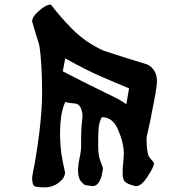

<svg xmlns="http://www.w3.org/2000/svg" viewBox="-20 -929 728 826"><path d="M655.3 -578.1Q655.3 -551.8 632.8 -443.4Q629.9 -424.8 624 -398.4Q618.2 -372.1 610.4 -336.9Q610.4 -278.3 620.1 -255.9Q625 -249 630.9 -242.2Q636.7 -235.4 642.6 -228.5Q642.6 -210.9 616.2 -171.9Q585.9 -123 560.5 -128.9Q528.3 -136.7 517.6 -147.5Q507.8 -157.2 507.8 -178.7Q507.8 -197.3 507.8 -204.1Q512.7 -252.9 512.7 -266.6Q512.7 -314.5 488.3 -370.1Q464.8 -425.8 418 -424.8Q406.2 -403.3 404.3 -377.9Q402.3 -351.6 402.3 -308.6Q402.3 -265.6 409.2 -244.1Q416 -223.6 422.9 -206.1Q421.9 -194.3 418.9 -180.7Q417 -167 409.2 -151.4Q395.5 -125 373 -128.9Q350.6 -132.8 346.7 -132.8Q343.8 -132.8 331.1 -145.5Q319.3 -157.2 316.4 -181.6Q313.5 -206.1 321.3 -244.1Q330.1 -283.2 329.1 -308.6Q328.1 -367.2 333 -407.2Q338.9 -446.3 324.2 -470.7Q315.4 -484.4 295.9 -484.4Q277.3 -485.4 260.7 -490.2Q249 -464.8 243.2 -428.7Q238.3 -394.5 238.3 -358.4Q238.3 -312.5 244.1 -266.6Q250 -230.5 259.8 -187.5Q259.8 -164.1 233.4 -143.6Q207 -123 171.9 -123Q133.8 -123 126 -129.9Q118.2 -137.7 118.2 -166Q121.1 -179.7 123 -194.3Q126 -208 128.9 -222.7Q142.6 -302.7 149.4 -360.4Q161.1 -458 161.1 -530.3Q161.1 -663.1 148.4 -737.3Q140.6 -761.7 132.8 -787.1Q125 -812.5 118.2 -836.9Q118.2 -857.4 148.4 -882.8Q176.8 -909.2 199.2 -909.2Q237.3 -858.4 289.1 -805.7Q347.7 -746.1 425.8 -710.9Q472.7 -695.3 519.5 -680.7Q566.4 -666 614.3 -651.4Q655.3 -629.9 655.3 -578.1Q655.3 -578.1 655.3 -578.1ZM535.2 -548.8Q502 -562.5 472.7 -575.2Q444.3 -586.9 419.9 -597.7Q363.3 -621.1 260.7 -677.7Q256.8 -659.2 250 -622.1Q313.5 -588.9 438.5 -527.3Q500 -499 523.4 -480.5Q527.3 -502.9 535.2 -548.8Z"/></svg>

Font: Tolkien Dwarf Runes
Style: Regular
Weight: 400
Version: Regular